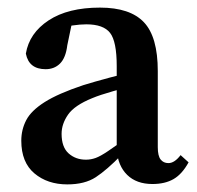

<svg xmlns="http://www.w3.org/2000/svg" viewBox="-20 -473 518 505"><path d="M157 12Q105 12 70.5 -17Q36 -46 36 -103Q36 -132 49 -157Q62 -182 97.5 -204.5Q133 -227 199 -249Q228 -258 269 -269Q310 -280 344 -287V-251Q312 -243 277 -233Q242 -223 223 -215Q176 -196 159 -171.5Q142 -147 142 -121Q142 -86 160.5 -69.5Q179 -53 206 -53Q219 -53 231.5 -57.5Q244 -62 264 -75.5Q284 -89 320 -115L331 -65H299Q261 -26 232 -7Q203 12 157 12ZM381 11Q339 11 314.5 -13Q290 -37 287 -79V-299Q287 -364 269.5 -386.5Q252 -409 207 -409Q191 -409 170.5 -406Q150 -403 123 -394L172 -426L157 -354Q153 -321 138 -306Q123 -291 100 -291Q56 -291 48 -332Q57 -386 108 -419.5Q159 -453 243 -453Q322 -453 358.5 -414.5Q395 -376 395 -286V-86Q395 -63 402.5 -53.5Q410 -44 423 -44Q439 -44 455 -65L476 -46Q459 -15 436.5 -2Q414 11 381 11Z"/></svg>

Font: Lisu Bosa
Style: Bold
Weight: 700
Designer: David Morse, Annie Olsen, Victor Gaultney, Frank Grießhammer (Latin)
Foundry: SIL International
Version: Version 2.000